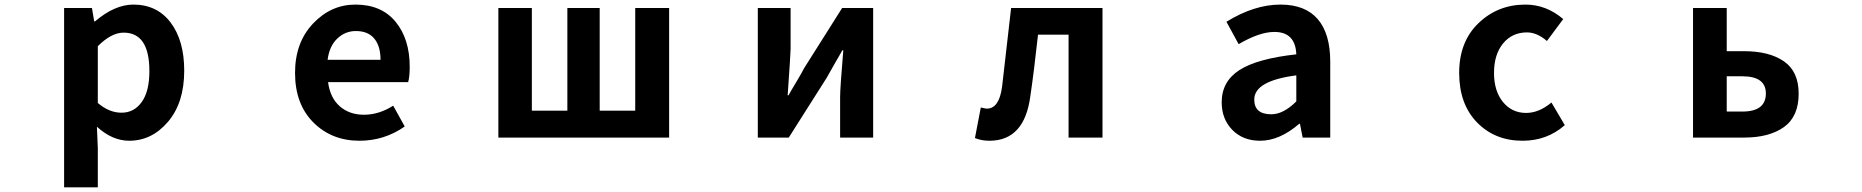

<svg xmlns="http://www.w3.org/2000/svg" viewBox="-20 -594 8040 829"><path d="M256.8 214.8V-559.6H377L386.7 -502H390.6Q475.6 -574.2 555.7 -574.2Q658.2 -574.2 716.8 -496.6Q775.4 -418.9 775.4 -289.1Q775.4 -150.4 705.6 -68.4Q635.7 13.7 538.1 13.7Q464.8 13.7 398.4 -46.9L402.3 44.9V214.8ZM625 -287.1Q625 -453.1 513.7 -453.1Q460.9 -453.1 402.3 -394.5V-149.4Q451.2 -107.4 504.9 -107.4Q558.6 -107.4 591.8 -153.3Q625 -199.2 625 -287.1Z M1532.2 13.7Q1412.1 13.7 1333 -65.4Q1253.9 -144.5 1253.9 -279.3Q1253.9 -410.2 1331.5 -492.2Q1409.2 -574.2 1514.6 -574.2Q1627 -574.2 1688 -500Q1749 -425.8 1749 -305.7Q1749 -261.7 1742.2 -239.3H1396.5Q1405.3 -171.9 1446.8 -135.3Q1488.3 -98.6 1551.8 -98.6Q1616.2 -98.6 1677.7 -137.7L1727.5 -47.9Q1639.6 13.7 1532.2 13.7ZM1394.5 -335.9H1623Q1623 -394.5 1596.2 -427.2Q1569.3 -460 1516.6 -460Q1470.7 -460 1436.5 -427.7Q1402.3 -395.5 1394.5 -335.9Z M2131.8 0V-559.6H2276.4V-116.2H2429.7V-559.6H2569.3V-116.2H2722.7V-559.6H2869.1V0Z M3252 0V-559.6H3393.6V-382.8Q3393.6 -363.3 3380.9 -182.6H3384.8Q3389.6 -192.4 3416 -236.3Q3442.4 -280.3 3452.1 -299.8L3616.2 -559.6H3750V0H3607.4V-175.8Q3607.4 -212.9 3621.1 -377H3617.2Q3611.3 -366.2 3585.4 -321.8Q3559.6 -277.3 3549.8 -258.8L3385.7 0Z M4252 13.7Q4216.8 13.7 4189.5 2L4214.8 -129.9Q4234.4 -125 4241.2 -125Q4293.9 -125 4306.6 -218.8Q4321.3 -343.8 4345.7 -559.6H4740.2V0H4593.8V-444.3H4461.9Q4444.3 -284.2 4428.7 -178.7Q4403.3 13.7 4252 13.7Z M5420.9 13.7Q5346.7 13.7 5300.8 -33.2Q5254.9 -80.1 5254.9 -152.3Q5254.9 -242.2 5331.5 -291.5Q5408.2 -340.8 5577.1 -359.4Q5573.2 -456.1 5482.4 -456.1Q5418 -456.1 5328.1 -403.3L5275.4 -500Q5395.5 -574.2 5508.8 -574.2Q5615.2 -574.2 5669.4 -511.7Q5723.6 -449.2 5723.6 -327.1V0H5604.5L5592.8 -59.6H5589.8Q5504.9 13.7 5420.9 13.7ZM5468.8 -100.6Q5521.5 -100.6 5577.1 -156.2V-268.6Q5395.5 -245.1 5395.5 -164.1Q5395.5 -100.6 5468.8 -100.6Z M6553.7 13.7Q6434.6 13.7 6357.4 -65.4Q6280.3 -144.5 6280.3 -279.3Q6280.3 -414.1 6363.8 -494.1Q6447.3 -574.2 6566.4 -574.2Q6656.2 -574.2 6729.5 -511.7L6659.2 -417Q6616.2 -454.1 6573.2 -454.1Q6508.8 -454.1 6469.7 -406.2Q6430.7 -358.4 6430.7 -279.3Q6430.7 -201.2 6469.2 -153.8Q6507.8 -106.4 6569.3 -106.4Q6625 -106.4 6678.7 -151.4L6736.3 -53.7Q6660.2 13.7 6553.7 13.7Z M7290 0V-559.6H7435.5V-373H7510.7Q7619.1 -373 7682.6 -329.1Q7746.1 -285.2 7746.1 -189.5Q7746.1 -90.8 7682.6 -45.4Q7619.1 0 7510.7 0ZM7435.5 -112.3H7502.9Q7604.5 -112.3 7604.5 -190.4Q7604.5 -264.6 7502.9 -264.6H7435.5Z"/></svg>

Font: Gen Shin Gothic Monospace Bold
Style: Bold
Weight: 700
Designer: [Source Han Sans]
Ryoko NISHIZUKA  (kana & ideographs); Paul D. Hunt (Latin, Greek & Cyrillic); Wenlong ZHANG  (bopomofo
Version: Version 1.002.20150607